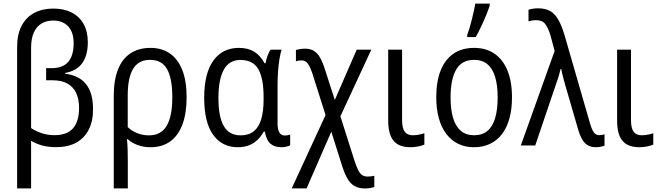

<svg xmlns="http://www.w3.org/2000/svg" viewBox="-20 -813 3688 1073"><path d="M278.3 -765.1Q337.4 -765.1 380.6 -742.9Q423.8 -720.7 447.3 -678.7Q470.7 -636.7 470.7 -578.1Q470.7 -501.5 438.5 -458.7Q406.2 -416 343.8 -405.3V-401.4Q422.4 -391.1 461.2 -342.3Q500 -293.5 500 -202.6Q500 -135.3 475.6 -87.9Q451.2 -40.5 405.5 -15.6Q359.9 9.3 294.9 9.3Q248.5 9.3 215.6 0Q182.6 -9.3 153.8 -25.9V239.7H75.7V-548.8Q75.7 -621.1 100.8 -668.9Q126 -716.8 171.6 -741Q217.3 -765.1 278.3 -765.1ZM276.9 -698.2Q241.2 -698.2 213.4 -682.4Q185.5 -666.5 169.7 -632.8Q153.8 -599.1 153.8 -544.9V-97.2Q181.2 -79.1 213.9 -68.4Q246.6 -57.6 284.2 -57.6Q355.5 -57.6 388.7 -96.7Q421.9 -135.7 421.9 -209.5Q421.9 -261.2 404.5 -295.7Q387.2 -330.1 354.7 -347.2Q322.3 -364.3 274.9 -364.3H237.8V-432.1H268.1Q332 -432.1 361.8 -467.8Q391.6 -503.4 391.6 -570.8Q391.6 -633.8 360.8 -666Q330.1 -698.2 276.9 -698.2Z M1022.9 -269.5Q1022.9 -180.7 999.8 -118.2Q976.6 -55.7 931.6 -22.9Q886.7 9.8 820.8 9.8Q782.7 9.8 750.2 -2Q717.8 -13.7 693.8 -35.2H689.5Q692.4 -8.3 693.4 25.4Q694.3 59.1 694.3 95.2V239.7H615.7V-276.4Q615.7 -364.7 639.4 -424.6Q663.1 -484.4 709 -514.9Q754.9 -545.4 821.3 -545.4Q883.8 -545.4 929 -514.4Q974.1 -483.4 998.5 -422.1Q1022.9 -360.8 1022.9 -269.5ZM818.4 -478.5Q754.9 -478.5 724.4 -429Q693.8 -379.4 693.8 -279.8V-103Q717.3 -80.1 747.8 -68.4Q778.3 -56.6 812.5 -56.6Q880.4 -56.6 911.6 -110.1Q942.9 -163.6 942.9 -269.5Q942.9 -375 913.6 -426.8Q884.3 -478.5 818.4 -478.5Z M1324.7 -56.6Q1370.1 -56.6 1398.2 -79.3Q1426.3 -102.1 1439.7 -146.5Q1453.1 -190.9 1453.1 -256.3V-271Q1453.1 -375 1423.6 -426.5Q1394 -478 1323.7 -478Q1260.7 -478 1230.7 -423.3Q1200.7 -368.7 1200.7 -265.1Q1200.7 -159.2 1231 -107.9Q1261.2 -56.6 1324.7 -56.6ZM1308.6 9.8Q1221.2 9.8 1171.1 -59.8Q1121.1 -129.4 1121.1 -266.1Q1121.1 -403.3 1172.4 -474.4Q1223.6 -545.4 1315.4 -545.4Q1366.2 -545.4 1401.1 -523.7Q1436 -502 1458.5 -459.5H1463.9Q1467.3 -478.5 1474.6 -499.5Q1481.9 -520.5 1491.7 -535.6H1553.7Q1546.9 -514.2 1541.7 -482.7Q1536.6 -451.2 1533.9 -414.6Q1531.2 -377.9 1531.2 -339.8V-123.5Q1531.2 -87.4 1542 -71.5Q1552.7 -55.7 1570.8 -55.7Q1579.1 -55.7 1587.4 -57.1Q1595.7 -58.6 1601.6 -61V-1Q1597.2 2 1589.1 4.2Q1581.1 6.3 1571.8 8.1Q1562.5 9.8 1553.2 9.8Q1514.2 9.8 1491.5 -9.8Q1468.8 -29.3 1460 -77.6H1454.1Q1439.9 -52.2 1420.2 -32.5Q1400.4 -12.7 1372.8 -1.5Q1345.2 9.8 1308.6 9.8Z M1685.5 -541Q1714.8 -541 1734.9 -528.3Q1754.9 -515.6 1769.5 -489.7Q1784.2 -463.9 1796.4 -423.8L1851.1 -254.4L1973.6 -535.6H2055.2L1882.3 -163.1L1960.9 84.5Q1971.7 117.2 1981.2 136.7Q1990.7 156.2 2003.4 165Q2016.1 173.8 2035.2 173.8Q2045.9 173.8 2054.9 172.4Q2064 170.9 2071.8 169.4V232.4Q2061.5 235.4 2049.1 237.8Q2036.6 240.2 2019.5 240.2Q1984.9 240.2 1961.2 226.6Q1937.5 212.9 1921.4 184.6Q1905.3 156.2 1891.6 113.3L1831.5 -77.1L1693.4 239.7H1610.4L1799.3 -169.9L1728 -395.5Q1715.3 -435.1 1701.7 -455.3Q1688 -475.6 1665.5 -475.6Q1656.2 -475.6 1647.9 -474.1Q1639.6 -472.7 1633.8 -470.2V-533.7Q1643.1 -536.6 1656 -538.8Q1668.9 -541 1685.5 -541Z M2227.1 -535.6V-141.6Q2227.1 -97.7 2241.5 -77.4Q2255.9 -57.1 2287.1 -57.1Q2304.2 -57.1 2323 -60.8Q2341.8 -64.5 2351.6 -68.8V-4.9Q2337.9 1.5 2316.2 5.6Q2294.4 9.8 2272.5 9.8Q2233.9 9.8 2206.3 -4.4Q2178.7 -18.6 2164.1 -51.3Q2149.4 -84 2149.4 -139.6V-535.6Z M2841.3 -268.6Q2841.3 -204.1 2827.4 -152.6Q2813.5 -101.1 2786.4 -64.9Q2759.3 -28.8 2719.5 -9.5Q2679.7 9.8 2627.9 9.8Q2579.1 9.8 2540.3 -9.5Q2501.5 -28.8 2474.1 -64.7Q2446.8 -100.6 2432.4 -152.3Q2418 -204.1 2418 -268.6Q2418 -356.9 2442.4 -418.7Q2466.8 -480.5 2514.2 -512.9Q2561.5 -545.4 2630.4 -545.4Q2695.8 -545.4 2742.9 -513.4Q2790 -481.4 2815.7 -419.7Q2841.3 -357.9 2841.3 -268.6ZM2498 -268.6Q2498 -201.7 2512 -154.3Q2525.9 -106.9 2555.2 -82Q2584.5 -57.1 2629.9 -57.1Q2675.3 -57.1 2704.3 -81.8Q2733.4 -106.4 2747.3 -153.6Q2761.2 -200.7 2761.2 -268.6Q2761.2 -335.4 2747.3 -382.3Q2733.4 -429.2 2704.3 -453.9Q2675.3 -478.5 2629.4 -478.5Q2561 -478.5 2529.5 -424.3Q2498 -370.1 2498 -268.6ZM2591.3 -606V-618.7Q2597.2 -633.8 2604 -656.5Q2610.8 -679.2 2617.2 -704.8Q2623.5 -730.5 2628.7 -753.9Q2633.8 -777.3 2636.2 -793H2716.8V-782.2Q2709.5 -758.8 2696.8 -727.5Q2684.1 -696.3 2668.7 -664.3Q2653.3 -632.3 2638.7 -606Z M2890.6 0 3079.6 -528.3 3056.2 -615.7Q3043.9 -656.2 3027.6 -678.2Q3011.2 -700.2 2977.1 -700.2Q2963.4 -700.2 2952.6 -698.2Q2941.9 -696.3 2933.6 -693.8V-758.8Q2940.9 -761.2 2949.5 -762.9Q2958 -764.6 2967.5 -765.6Q2977.1 -766.6 2987.3 -766.6Q3027.8 -766.6 3054.7 -751.2Q3081.5 -735.8 3100.1 -703.1Q3118.7 -670.4 3134.3 -618.7L3278.3 -120.1Q3285.2 -97.7 3292 -84Q3298.8 -70.3 3308.1 -64Q3317.4 -57.6 3329.6 -57.6Q3337.4 -57.6 3345.2 -59.1Q3353 -60.5 3358.4 -62.5V1Q3352.1 3.4 3344.5 5.4Q3336.9 7.3 3328.6 8.5Q3320.3 9.8 3311 9.8Q3284.2 9.8 3265.4 -1Q3246.6 -11.7 3233.4 -34.4Q3220.2 -57.1 3210 -92.8L3149.4 -301.3Q3144.5 -317.4 3139.6 -334.5Q3134.8 -351.6 3130.4 -368.2Q3126 -384.8 3122.3 -399.9Q3118.7 -415 3116.2 -427.7H3112.8Q3107.4 -403.8 3099.4 -377.7Q3091.3 -351.6 3081.5 -325.7L2971.2 0Z M3506.3 -535.6V-141.6Q3506.3 -97.7 3520.8 -77.4Q3535.2 -57.1 3566.4 -57.1Q3583.5 -57.1 3602.3 -60.8Q3621.1 -64.5 3630.9 -68.8V-4.9Q3617.2 1.5 3595.5 5.6Q3573.7 9.8 3551.8 9.8Q3513.2 9.8 3485.6 -4.4Q3458 -18.6 3443.4 -51.3Q3428.7 -84 3428.7 -139.6V-535.6Z"/></svg>

Font: Open Sans SemiCondensed
Style: Regular
Weight: 400
Width: 4
Designer: Monotype Design Team
Foundry: Monotype Imaging Inc.
Version: Version 3.000